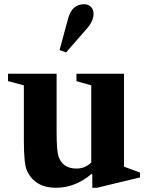

<svg xmlns="http://www.w3.org/2000/svg" viewBox="-20 -879 704 909"><path d="M412 -475 342 -495V-530H567V-90L643 -62V-39L439 10H417V-53L414 -56Q336 10 245 10Q146 10 108 -70Q93 -101 93 -212V-475L18 -495V-530H248V-256Q248 -161 258 -136Q278 -81 342 -81Q384 -81 412 -110ZM293 -631 262 -642 303 -793Q321 -859 378 -859Q398 -859 410.5 -846.5Q423 -834 423 -814Q423 -779 390 -742Z"/></svg>

Font: Libre Caslon Text
Style: Bold
Weight: 700
Designer: Pablo Impallari, Rodrigo Fuenzalida
Foundry: Pablo Impallari, Rodrigo Fuenzalida
Version: Version 1.002